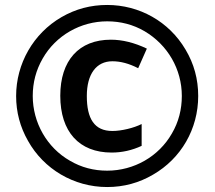

<svg xmlns="http://www.w3.org/2000/svg" viewBox="-20 -744 865 774"><path d="M412 10C479 10 541 -7 597 -40C710 -105 779 -224 779 -357C779 -425 762 -487 728 -544C661 -658 541 -724 412 -724C346 -724 285 -708 228 -675C114 -609 45 -487 45 -357C45 -292 61 -232 93 -176C156 -63 277 10 412 10ZM412 -56C358 -56 308 -69 262 -96C169 -149 112 -250 112 -357C112 -411 125 -461 152 -508C205 -601 305 -658 412 -658C466 -658 517 -645 563 -618C656 -563 713 -465 713 -357C713 -303 700 -252 673 -206C620 -113 520 -56 412 -56ZM430 -129C472 -129 512 -138 551 -156V-244C519 -228 470 -216 433 -216C360 -216 330 -266 330 -357C330 -445 368 -497 433 -497C466 -497 500 -488 537 -469L572 -548C522 -572 473 -584 427 -584C298 -584 223 -500 223 -358C223 -213 299 -129 430 -129Z"/></svg>

Font: Kathrein 77 Bold Condensed
Style: Regular
Weight: 700
Width: 3
Designer: Lazydogs Typefoundry, based on Open Sans by Ascender Corporation
Foundry: Lazydogs Typefoundry
Version: Version 1.003;PS 001.003;hotconv 1.0.88;makeotf.lib2.5.64775